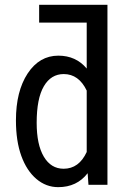

<svg xmlns="http://www.w3.org/2000/svg" viewBox="-20 -770 536 800"><path d="M46.4 -268.6C46.4 -210.9 53.9 -161.5 68.8 -120.4C83.8 -79.2 104.7 -47.2 131.6 -24.4C158.4 -1.6 188.8 9.8 222.7 9.8C274.4 9.8 315.3 -9.6 345.2 -48.3L348.6 0H427.7V-750H143.1V-675.8H341.3V-484.4C311.4 -520.2 272 -538.1 223.1 -538.1C170.4 -538.1 127.8 -513.3 95.2 -463.9C62.7 -414.4 46.4 -349.3 46.4 -268.6ZM132.8 -258.3C132.8 -325.7 142.7 -376.4 162.6 -410.4C182.5 -444.4 210.1 -461.4 245.6 -461.4C287.3 -461.4 319.2 -438.5 341.3 -392.6V-136.7C319.8 -90.2 287.8 -66.9 245.1 -66.9C210 -66.9 182.5 -83.7 162.6 -117.2C142.7 -150.7 132.8 -197.8 132.8 -258.3Z"/></svg>

Font: Roboto Condensed
Style: Regular
Weight: 400
Designer: Google
Version: Version 2.134; 2016